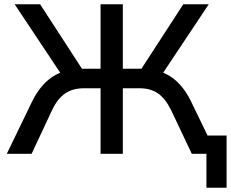

<svg xmlns="http://www.w3.org/2000/svg" viewBox="-20 -725 1088 905"><path d="M953 160V0H903V-86H1048V160ZM12 0 132 -248Q154 -292 181.5 -323Q209 -354 243 -372.5Q277 -391 319 -396L276 -364L49 -705H169L378 -383L354 -401H454V-705H559V-401H660L635 -383L844 -705H964L737 -364L695 -396Q736 -391 770 -372.5Q804 -354 831.5 -322.5Q859 -291 880 -248L1000 0H884L787 -205Q760 -260 725 -284.5Q690 -309 637 -309H559V0H454V-309H376Q323 -309 287 -284.5Q251 -260 225 -205L129 0Z"/></svg>

Font: NunitoSans_10ptSemiBold
Style: Regular
Weight: 600
Designer: Vernon Adams
Foundry: Vernon Adams
Version: Version 3.101;gftools[0.9.27]